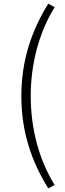

<svg xmlns="http://www.w3.org/2000/svg" viewBox="-20 -830 355 1043"><path d="M242 193 277 175C190 35 147 -134 147 -308C147 -481 190 -650 277 -791L242 -810C151 -662 96 -502 96 -308C96 -113 151 46 242 193Z"/></svg>

Font: Noto Sans CJK SC Light
Style: Regular
Weight: 300
Designer: Ryoko NISHIZUKA 西塚涼子 (kana, bopomofo & ideographs); Paul D. Hunt (Latin, Greek & Cyrillic); Sandoll Communications 산돌커뮤니
Foundry: Adobe
Version: Version 2.004;hotconv 1.0.118;makeotfexe 2.5.65603